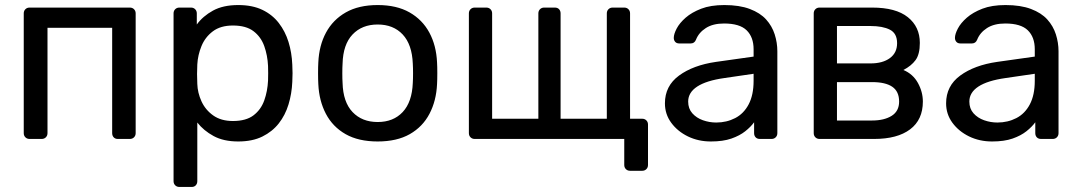

<svg xmlns="http://www.w3.org/2000/svg" viewBox="-20 -550 4280 760"><path d="M97 0Q87 0 80.5 -6.5Q74 -13 74 -23V-497Q74 -507 80.5 -513.5Q87 -520 97 -520H494Q504 -520 510.5 -513.5Q517 -507 517 -497V-23Q517 -13 510.5 -6.5Q504 0 494 0H446Q436 0 430 -6.5Q424 -13 424 -23V-440H168V-23Q168 -13 161.5 -6.5Q155 0 145 0Z M690 190Q680 190 673.5 183.5Q667 177 667 167V-497Q667 -507 673.5 -513.5Q680 -520 690 -520H736Q746 -520 752.5 -513.5Q759 -507 759 -497V-453Q783 -486 823 -508Q863 -530 923 -530Q979 -530 1018.5 -511Q1058 -492 1083.5 -459Q1109 -426 1122 -384Q1135 -342 1137 -294Q1138 -278 1138 -260Q1138 -242 1137 -226Q1135 -179 1122 -136.5Q1109 -94 1083.5 -61.5Q1058 -29 1018.5 -9.5Q979 10 923 10Q865 10 825.5 -11.5Q786 -33 761 -65V167Q761 177 755 183.5Q749 190 739 190ZM902 -71Q954 -71 983.5 -93.5Q1013 -116 1026 -152.5Q1039 -189 1041 -231Q1042 -260 1041 -289Q1039 -331 1026 -367.5Q1013 -404 983.5 -426.5Q954 -449 902 -449Q853 -449 822.5 -426Q792 -403 777.5 -367.5Q763 -332 761 -295Q760 -279 760 -257Q760 -235 761 -218Q762 -183 777.5 -149Q793 -115 824 -93Q855 -71 902 -71Z M1475 10Q1399 10 1348 -19Q1297 -48 1270 -99.5Q1243 -151 1240 -217Q1239 -234 1239 -260.5Q1239 -287 1240 -303Q1243 -370 1270.5 -421Q1298 -472 1349 -501Q1400 -530 1475 -530Q1550 -530 1601 -501Q1652 -472 1679.5 -421Q1707 -370 1710 -303Q1711 -287 1711 -260.5Q1711 -234 1710 -217Q1707 -151 1680 -99.5Q1653 -48 1602 -19Q1551 10 1475 10ZM1475 -67Q1537 -67 1574 -106.5Q1611 -146 1614 -222Q1615 -237 1615 -260Q1615 -283 1614 -298Q1611 -374 1574 -413.5Q1537 -453 1475 -453Q1413 -453 1375.5 -413.5Q1338 -374 1336 -298Q1335 -283 1335 -260Q1335 -237 1336 -222Q1338 -146 1375.5 -106.5Q1413 -67 1475 -67Z M2474 126Q2464 126 2457.5 119.5Q2451 113 2451 103V0H1859Q1849 0 1842.5 -6.5Q1836 -13 1836 -23V-497Q1836 -507 1842.5 -513.5Q1849 -520 1859 -520H1905Q1915 -520 1921.5 -513.5Q1928 -507 1928 -497V-80H2111V-497Q2111 -507 2117.5 -513.5Q2124 -520 2134 -520H2176Q2187 -520 2193 -513.5Q2199 -507 2199 -497V-80H2382V-497Q2382 -507 2388.5 -513.5Q2395 -520 2405 -520H2451Q2461 -520 2467.5 -513.5Q2474 -507 2474 -497V-80H2522Q2532 -80 2538.5 -73.5Q2545 -67 2545 -57V103Q2545 113 2538.5 119.5Q2532 126 2522 126Z M2794 10Q2744 10 2703 -10Q2662 -30 2637 -64Q2612 -98 2612 -141Q2612 -210 2668 -251Q2724 -292 2814 -305L2963 -326V-355Q2963 -403 2935.5 -430Q2908 -457 2846 -457Q2802 -457 2774 -439Q2746 -421 2735 -393Q2729 -378 2714 -378H2669Q2658 -378 2652.5 -384.5Q2647 -391 2647 -400Q2647 -415 2658.5 -437Q2670 -459 2694 -480Q2718 -501 2755.5 -515.5Q2793 -530 2847 -530Q2907 -530 2948 -514.5Q2989 -499 3012.5 -473Q3036 -447 3046.5 -414Q3057 -381 3057 -347V-23Q3057 -13 3050.5 -6.5Q3044 0 3034 0H2988Q2977 0 2971 -6.5Q2965 -13 2965 -23V-66Q2952 -48 2930 -30.5Q2908 -13 2875 -1.5Q2842 10 2794 10ZM2815 -65Q2856 -65 2890 -82.5Q2924 -100 2943.5 -137Q2963 -174 2963 -230V-258L2847 -241Q2776 -231 2740 -207.5Q2704 -184 2704 -148Q2704 -120 2720.5 -101.5Q2737 -83 2762.5 -74Q2788 -65 2815 -65Z M3224 0Q3214 0 3207.5 -6.5Q3201 -13 3201 -23V-497Q3201 -507 3207.5 -513.5Q3214 -520 3224 -520H3432Q3526 -520 3573.5 -482Q3621 -444 3621 -380Q3621 -335 3604 -312Q3587 -289 3556 -273Q3594 -257 3613.5 -221.5Q3633 -186 3633 -148Q3633 -76 3582.5 -38Q3532 0 3440 0ZM3293 -73H3432Q3480 -73 3509.5 -91.5Q3539 -110 3539 -148Q3539 -188 3512 -206.5Q3485 -225 3432 -225H3293ZM3293 -299H3426Q3474 -299 3502.5 -320Q3531 -341 3531 -379Q3531 -418 3502.5 -432.5Q3474 -447 3426 -447H3293Z M3907 10Q3857 10 3816 -10Q3775 -30 3750 -64Q3725 -98 3725 -141Q3725 -210 3781 -251Q3837 -292 3927 -305L4076 -326V-355Q4076 -403 4048.5 -430Q4021 -457 3959 -457Q3915 -457 3887 -439Q3859 -421 3848 -393Q3842 -378 3827 -378H3782Q3771 -378 3765.5 -384.5Q3760 -391 3760 -400Q3760 -415 3771.5 -437Q3783 -459 3807 -480Q3831 -501 3868.5 -515.5Q3906 -530 3960 -530Q4020 -530 4061 -514.5Q4102 -499 4125.5 -473Q4149 -447 4159.5 -414Q4170 -381 4170 -347V-23Q4170 -13 4163.5 -6.5Q4157 0 4147 0H4101Q4090 0 4084 -6.5Q4078 -13 4078 -23V-66Q4065 -48 4043 -30.5Q4021 -13 3988 -1.5Q3955 10 3907 10ZM3928 -65Q3969 -65 4003 -82.5Q4037 -100 4056.5 -137Q4076 -174 4076 -230V-258L3960 -241Q3889 -231 3853 -207.5Q3817 -184 3817 -148Q3817 -120 3833.5 -101.5Q3850 -83 3875.5 -74Q3901 -65 3928 -65Z"/></svg>

Font: Rubik Light
Style: Regular
Weight: 400
Version: Version 2.101